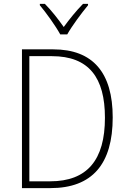

<svg xmlns="http://www.w3.org/2000/svg" viewBox="-20 -968 659 988"><path d="M290 -791H326C350 -834 399 -900 433 -941V-948H407C371 -911 337 -869 308 -829C280 -869 244 -915 211 -948H185V-941C217 -903 266 -835 290 -791ZM560 -364C560 -593 459 -714 254 -714H93V0H239C455 0 560 -124 560 -364ZM520 -362C520 -145 429 -35 238 -35H131V-679H247C438 -679 520 -568 520 -362Z"/></svg>

Font: Noto Sans Myanmar SemiCondensed ExtraLight
Style: Regular
Weight: 200
Width: 4
Designer: Monotype Design Team
Foundry: Monotype Imaging Inc.
Version: Version 2.107